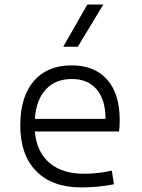

<svg xmlns="http://www.w3.org/2000/svg" viewBox="-20 -815 626 845"><path d="M338.4 9.8Q210 9.8 139.6 -61.5Q69.3 -132.8 69.3 -263.7Q69.3 -389.2 128.7 -458.3Q188 -527.3 295.4 -527.3Q396 -527.3 451.4 -464.8Q506.8 -402.3 506.8 -287.1Q506.8 -256.8 503.9 -236.3H133.3Q141.1 -147 197.3 -98.6Q253.4 -50.3 350.1 -50.3Q410.6 -50.3 472.2 -64L481.4 -3.9Q447.3 2.9 410.2 6.3Q373 9.8 338.4 9.8ZM133.3 -292H444.3Q444.3 -376 405.5 -421.6Q366.7 -467.3 296.4 -467.3Q224.1 -467.3 181.6 -421.4Q139.2 -375.5 133.3 -292ZM258.3 -609.4 364.3 -794.9H434.6L322.3 -609.4Z"/></svg>

Font: Cascadia Mono PL Light
Style: Regular
Weight: 300
Monospace: yes
Designer: Aaron Bell
Foundry: Saja Typeworks
Version: Version 2404.023; ttfautohint (v1.8.4)